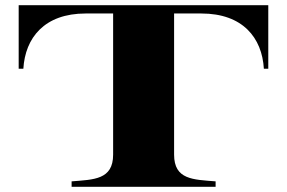

<svg xmlns="http://www.w3.org/2000/svg" viewBox="-20 -720 1107 740"><path d="M1014 -700H52V-455H70C77 -574 151 -668 310 -668H416V-124C416 -27 341 -28 256 -21V0H811V-21C725 -28 651 -27 651 -124V-668H756C916 -668 990 -574 997 -455H1014Z"/></svg>

Font: Sprat Extended
Style: Bold
Weight: 700
Width: 9
Designer: Ethan Nakache
Foundry: Collletttivo
Version: Version 2.000;Glyphs 3.2 (3217)